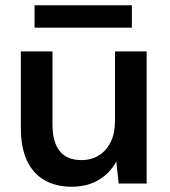

<svg xmlns="http://www.w3.org/2000/svg" viewBox="-20 -696 643 728"><path d="M252 12Q192 12 148.5 -13Q105 -38 82 -87.5Q59 -137 59 -211V-501H179V-223Q179 -157 206.5 -123Q234 -89 289 -89Q326 -89 354.5 -106.5Q383 -124 399.5 -157Q416 -190 416 -237V-501H536V0H430L421 -84Q398 -40 354.5 -14Q311 12 252 12ZM111 -591V-676H480V-591Z"/></svg>

Font: DM Sans 18pt SemiBold
Style: Regular
Weight: 600
Designer: Colophon Foundry, Jonny Pinhorn
Foundry: Colophon Foundry
Version: Version 4.004;gftools[0.9.30]